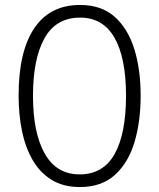

<svg xmlns="http://www.w3.org/2000/svg" viewBox="-20 -744 642 774"><path d="M547 -358Q547 -255 522.5 -172Q498 -89 444 -39.5Q390 10 302 10Q235 10 188 -19Q141 -48 111.5 -99Q82 -150 68.5 -216.5Q55 -283 55 -359Q55 -536 118 -630Q181 -724 303 -724Q388 -724 441.5 -677Q495 -630 521 -547.5Q547 -465 547 -358ZM113 -358Q113 -208 160.5 -124.5Q208 -41 301 -41Q396 -41 442 -123Q488 -205 488 -358Q488 -511 441.5 -592Q395 -673 303 -673Q206 -673 159.5 -590Q113 -507 113 -358Z"/></svg>

Font: Noto Sans Gurmukhi UI Condensed Light
Style: Regular
Weight: 300
Width: 3
Designer: Jelle Bosma - Monotype Design Team
Foundry: Monotype Imaging Inc.
Version: Version 2.004; ttfautohint (v1.8.4.7-5d5b)